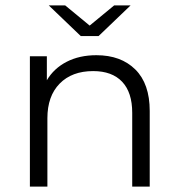

<svg xmlns="http://www.w3.org/2000/svg" viewBox="-20 -693 662 713"><path d="M536 -281V0H471V-274Q471 -350 433.5 -389.5Q396 -429 326 -429Q247 -429 201.5 -382.5Q156 -336 156 -254V0H91V-484H154V-395Q180 -439 227.5 -463.5Q275 -488 338 -488Q429 -488 482.5 -435Q536 -382 536 -281ZM465 -673 346 -559H280L161 -673H222L313 -598L404 -673Z"/></svg>

Font: Montserrat Ace
Style: Regular
Weight: 400
Designer: Julieta Ulanovsky
Foundry: Julieta Ulanovsky
Version: Version 1